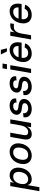

<svg xmlns="http://www.w3.org/2000/svg" viewBox="1792 -2574 967 4620"><g transform="rotate(-90 2276.0 -263.5)"><path d="M274 16C420 16 523 -105 547 -248C573 -391 514 -516 368 -516C287 -516 225 -473 190 -407L206 -500H109L-14 200H83L134 -89C146 -24 194 16 274 16ZM159 -232 163 -256C188 -377 264 -430 336 -430C413 -430 468 -375 446 -248C424 -121 346 -70 272 -70C202 -70 143 -119 159 -232Z M842 16C965 16 1100 -67 1132 -249C1164 -430 1059 -516 936 -516C812 -516 677 -430 644 -249C612 -67 718 16 842 16ZM746 -249C764 -355 824 -430 920 -430C1017 -430 1050 -355 1032 -249C1013 -142 954 -70 857 -70C760 -70 727 -142 746 -249Z M1358 16C1444 16 1507 -29 1542 -98L1525 0H1627L1715 -500H1613L1568 -242C1538 -109 1468 -70 1411 -70C1361 -70 1322 -90 1337 -176L1394 -500H1292L1234 -171C1214 -54 1255 16 1358 16Z M1962 16C2082 16 2186 -44 2203 -144C2221 -244 2145 -287 2062 -298L1996 -308C1944 -315 1921 -332 1928 -367C1935 -409 1980 -430 2034 -430C2094 -430 2127 -402 2117 -349L2216 -359C2233 -456 2159 -516 2049 -516C1939 -516 1843 -462 1827 -369C1812 -289 1866 -238 1943 -227L2018 -217C2067 -210 2111 -196 2102 -143C2093 -93 2040 -70 1977 -70C1914 -70 1850 -109 1864 -192L1766 -182C1742 -49 1842 16 1962 16Z M2496 16C2616 16 2720 -44 2737 -144C2755 -244 2679 -287 2596 -298L2530 -308C2478 -315 2455 -332 2462 -367C2469 -409 2514 -430 2568 -430C2628 -430 2661 -402 2651 -349L2750 -359C2767 -456 2693 -516 2583 -516C2473 -516 2377 -462 2361 -369C2346 -289 2400 -238 2477 -227L2552 -217C2601 -210 2645 -196 2636 -143C2627 -93 2574 -70 2511 -70C2448 -70 2384 -109 2398 -192L2300 -182C2276 -49 2376 16 2496 16Z M2828 0H2930L3018 -500H2916ZM2924 -580H3040L3058 -686H2942Z M3294 16C3414 16 3511 -45 3543 -145L3445 -155C3431 -122 3399 -70 3309 -70C3219 -70 3181 -140 3197 -227H3560L3563 -248C3596 -431 3508 -516 3388 -516C3268 -516 3131 -431 3099 -248C3066 -64 3174 16 3294 16ZM3210 -301C3219 -358 3282 -430 3372 -430C3462 -430 3486 -358 3476 -301ZM3276 -727 3349 -580H3424L3388 -727Z M3637 0H3739L3779 -227C3802 -358 3856 -414 3938 -414H4012L4026 -500H3963C3902 -500 3844 -464 3809 -395L3827 -500H3725Z M4224 16C4344 16 4441 -45 4473 -145L4375 -155C4361 -122 4329 -70 4239 -70C4149 -70 4111 -140 4127 -227H4490L4493 -248C4526 -431 4438 -516 4318 -516C4198 -516 4061 -431 4029 -248C3996 -64 4104 16 4224 16ZM4140 -301C4149 -358 4212 -430 4302 -430C4392 -430 4416 -358 4406 -301Z"/></g></svg>

Font: Uncut Sans Medium
Style: Italic
Weight: 500
Italic angle: -10°
Designer: Kasper Nordkvist
Foundry: Uncut Type
Version: Version 1.111;FEAKit 1.0